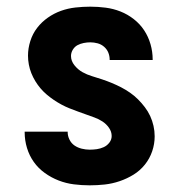

<svg xmlns="http://www.w3.org/2000/svg" viewBox="-20 -548 540 576"><path d="M249 8Q225 8 201.5 5Q178 2 156 -6.5Q134 -15 114.5 -29Q95 -43 81.5 -62Q68 -81 61 -104Q54 -127 54 -151V-153H183V-152Q183 -140 188.5 -129Q194 -118 203.5 -111.5Q213 -105 225 -102Q237 -99 249 -99Q260 -99 270.5 -100.5Q281 -102 291 -106.5Q301 -111 308 -120Q315 -129 315 -140Q315 -153 307 -164.5Q299 -176 287.5 -183.5Q276 -191 263.5 -195.5Q251 -200 238.5 -204.5Q226 -209 213.5 -213.5Q201 -218 188.5 -223Q176 -228 164 -234.5Q152 -241 141 -248.5Q130 -256 120 -264.5Q110 -273 101.5 -283Q93 -293 86 -304.5Q79 -316 74 -328.5Q69 -341 66.5 -354.5Q64 -368 64 -381Q64 -403 71 -425Q78 -447 91.5 -464.5Q105 -482 123.5 -495Q142 -508 163 -515.5Q184 -523 206.5 -525.5Q229 -528 251 -528Q274 -528 297 -525Q320 -522 341.5 -513.5Q363 -505 381.5 -490.5Q400 -476 412.5 -457Q425 -438 431.5 -415.5Q438 -393 438 -370V-368H309V-369Q309 -380 305 -390Q301 -400 292.5 -407.5Q284 -415 273 -418Q262 -421 251 -421Q241 -421 231 -419Q221 -417 212.5 -412.5Q204 -408 198.5 -399Q193 -390 193 -380Q193 -365 203.5 -352Q214 -339 227.5 -331.5Q241 -324 256 -319.5Q271 -315 286 -310Q301 -305 315.5 -299Q330 -293 343.5 -286Q357 -279 370 -270Q383 -261 394 -250Q405 -239 414.5 -226.5Q424 -214 430.5 -200Q437 -186 440.5 -170.5Q444 -155 444 -139Q444 -116 436.5 -94Q429 -72 414.5 -54Q400 -36 380.5 -24Q361 -12 339 -4.5Q317 3 294.5 5.5Q272 8 249 8Z"/></svg>

Font: Iosevka Curly Heavy
Style: Regular
Weight: 900
Monospace: yes
Designer: Belleve Invis
Foundry: Belleve Invis
Version: Version 22.1.2; ttfautohint (v1.8.4)